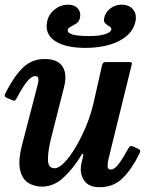

<svg xmlns="http://www.w3.org/2000/svg" viewBox="-23 -785 647 820"><path d="M496 -765Q528.5 -765 545.2 -744.8Q562 -724.5 555.5 -693Q544 -640.5 487 -610.8Q430 -581 342.5 -580.5Q254.5 -580.5 210.8 -610.8Q167 -641 178.5 -694Q185 -724.5 210.8 -744.8Q236.5 -765 268.5 -765Q295.5 -765 309.5 -748.8Q323.5 -732.5 318.5 -708.5Q315 -692.5 303 -684.8Q291 -677 279.8 -671.5Q268.5 -666 266.5 -658Q261 -631 357.5 -631Q400.5 -631 425 -638.8Q449.5 -646.5 452 -658Q454 -666.5 444.8 -671.8Q435.5 -677 427 -684.8Q418.5 -692.5 422 -708.5Q427 -732.5 448 -748.8Q469 -765 496 -765ZM1 -388.5Q35 -456.5 73.5 -494.8Q112 -533 168 -533Q224 -533 244.5 -500.2Q265 -467.5 250 -411L195.5 -196Q181 -138 181.8 -102.2Q182.5 -66.5 210 -66.5Q228.5 -66.5 252.5 -91.5Q276.5 -116.5 301 -158Q325.5 -199.5 346 -249.5Q366.5 -299.5 377.5 -349.5L412.5 -505Q414.5 -512.5 417.5 -516.2Q420.5 -520 429.5 -520H524.5Q536 -520 538.8 -518.2Q541.5 -516.5 539 -507L440 -104.5Q436.5 -90.5 436.5 -75.8Q436.5 -61 449.5 -61Q466.5 -61 484.5 -85.5Q502.5 -110 523.5 -148.5Q528.5 -157.5 532 -160.2Q535.5 -163 544.5 -159.5L564.5 -151Q573 -147 575.2 -143.2Q577.5 -139.5 572.5 -129Q540.5 -63.5 501.2 -24.5Q462 14.5 402.5 14.5Q355.5 14.5 336 -14.5Q316.5 -43.5 324 -84L332 -118Q334 -127.5 331 -128.2Q328 -129 324 -121.5Q289 -64 247.5 -26Q206 12 156.5 12Q122.5 12 96.2 -5Q70 -22 62 -63.5Q54 -105 74.5 -179L134.5 -410Q137 -418 139.5 -429.8Q142 -441.5 140.5 -450.8Q139 -460 128.5 -460Q110.5 -460 91.2 -435.2Q72 -410.5 49.5 -368Q45 -359.5 41.5 -356.2Q38 -353 28.5 -357.5L6.5 -367Q-2.5 -371 -3 -375Q-3.5 -379 1 -388.5Z"/></svg>

Font: Besley* Narrow Semi
Style: Italic
Weight: 600
Width: 4
Italic angle: -13°
Designer: Owen Earl
Foundry: indestructible type*
Version: Version 3.000; ttfautohint (v1.8.3)